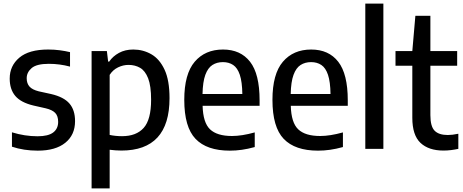

<svg xmlns="http://www.w3.org/2000/svg" viewBox="-20 -828 2578 1068"><path d="M190 10Q112 10 46.5 -12V-92Q117.5 -70 189 -70Q248 -70 275.8 -91Q303.5 -112 303.5 -150Q303.5 -183 287 -200Q270.5 -217 234.5 -225.5L166 -241Q96.5 -257.5 65.2 -294.2Q34 -331 34 -391Q34 -462 87.5 -507.2Q141 -552.5 248 -552.5Q281.5 -552.5 312 -548.5Q342.5 -544.5 369.5 -538V-457.5Q312 -473 251.5 -473Q183.5 -473 156 -449.2Q128.5 -425.5 128.5 -393Q128.5 -364 144 -346.5Q159.5 -329 195.5 -320L264 -305Q335 -288.5 366.2 -252.2Q397.5 -216 397.5 -154Q397.5 -77.5 343.2 -33.8Q289 10 190 10Z M489.5 220V-544H574.5L581.5 -485.5H587.5Q607.5 -515 641.8 -533.8Q676 -552.5 721.5 -552.5Q776 -552.5 821.8 -526.2Q867.5 -500 895.2 -440.8Q923 -381.5 923 -282Q923 9.5 655 9.5Q638.5 9.5 621.5 8.2Q604.5 7 590 5V220ZM659 -70.5Q738 -70.5 779.2 -116.5Q820.5 -162.5 820.5 -273Q820.5 -350.5 804 -392.5Q787.5 -434.5 759.2 -450.8Q731 -467 695 -467Q665 -467 636.5 -453.2Q608 -439.5 590 -411.5V-77.5Q622 -70.5 659 -70.5Z M1258.5 10Q1130.5 10 1067.8 -55.5Q1005 -121 1005 -272.5Q1005 -416.5 1063 -484.5Q1121 -552.5 1220.5 -552.5Q1318 -552.5 1371 -484.5Q1424 -416.5 1424 -270V-239.5H1107Q1109.5 -145.5 1148.5 -108.5Q1187.5 -71.5 1270.5 -71.5Q1325.5 -71.5 1397 -91.5V-10Q1359 0.5 1325.5 5.2Q1292 10 1258.5 10ZM1220 -482.5Q1186.5 -482.5 1161.5 -466.5Q1136.5 -450.5 1122.2 -411.8Q1108 -373 1106.5 -305H1328Q1327 -373 1314 -411.8Q1301 -450.5 1277 -466.5Q1253 -482.5 1220 -482.5Z M1749 10Q1621 10 1558.2 -55.5Q1495.5 -121 1495.5 -272.5Q1495.5 -416.5 1553.5 -484.5Q1611.5 -552.5 1711 -552.5Q1808.5 -552.5 1861.5 -484.5Q1914.5 -416.5 1914.5 -270V-239.5H1597.5Q1600 -145.5 1639 -108.5Q1678 -71.5 1761 -71.5Q1816 -71.5 1887.5 -91.5V-10Q1849.5 0.5 1816 5.2Q1782.5 10 1749 10ZM1710.5 -482.5Q1677 -482.5 1652 -466.5Q1627 -450.5 1612.8 -411.8Q1598.5 -373 1597 -305H1818.5Q1817.5 -373 1804.5 -411.8Q1791.5 -450.5 1767.5 -466.5Q1743.5 -482.5 1710.5 -482.5Z M2012 0V-808H2112.5V0Z M2447 9.5Q2364.5 9.5 2319 -33.2Q2273.5 -76 2273.5 -173V-462.5H2180V-544H2273.5L2290.5 -740H2374V-544H2523V-462.5H2374V-187.5Q2374 -125 2397.5 -101Q2421 -77 2471 -77Q2495.5 -77 2529.5 -84V0Q2511 4 2489.5 6.8Q2468 9.5 2447 9.5Z"/></svg>

Font: Encode Sans SemiCondensed SemiCondensed Medium
Style: Regular
Weight: 500
Width: 4
Designer: Multiple Designers
Foundry: Impallari Type
Version: Version 3.000; ttfautohint (v1.8.3) -l 8 -r 50 -G 200 -x 14 